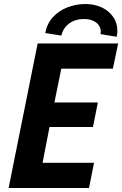

<svg xmlns="http://www.w3.org/2000/svg" viewBox="-20 -936 608 956"><path d="M167.5 -719.7H568.4L542 -594.2H285.2L251 -425.8H467.3L442.9 -303.7H226.6L191.9 -125.5H448.2L423.3 0H22.9ZM481.9 -778.8Q481.9 -795.9 471.9 -810.3Q461.9 -824.7 442.9 -833Q423.8 -841.3 398.4 -841.3Q354.5 -841.3 324.2 -818.8Q293.9 -796.4 285.6 -758.8L205.6 -771.5Q213.9 -818.8 244.1 -851.3Q274.4 -883.8 316.9 -899.9Q359.4 -916 404.8 -916Q450.2 -916 486.6 -898.9Q522.9 -881.8 543.7 -851.6Q564.5 -821.3 564.5 -783.7Q564.5 -767.1 561 -752.9L480.5 -766.1Q481.9 -772.9 481.9 -778.8Z"/></svg>

Font: Reddit Sans Chocolate
Style: Bold Italic
Weight: 700
Italic angle: -11.25°
Designer: Stephen Hutchings
Version: Version 1.013